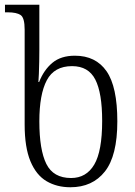

<svg xmlns="http://www.w3.org/2000/svg" viewBox="-20 -780 570 810"><path d="M277 10Q220 10 176.5 -15.5Q133 -41 108.5 -99.5Q84 -158 84 -255V-655Q84 -705 67 -716.5Q50 -728 13 -728H1V-760H146V-569Q146 -548 145.5 -520.5Q145 -493 144 -469Q143 -445 142 -434H145Q165 -485 201 -515Q237 -545 296 -545Q384 -545 429.5 -479.5Q475 -414 475 -268Q475 -123 422.5 -56.5Q370 10 277 10ZM280 -29Q344 -29 377.5 -85.5Q411 -142 411 -270Q411 -388 382 -444.5Q353 -501 284 -501Q209 -501 177.5 -441.5Q146 -382 146 -268Q146 -148 175.5 -88.5Q205 -29 280 -29Z"/></svg>

Font: Noto Serif SemiCondensed Light
Style: Regular
Weight: 300
Width: 4
Designer: Monotype Design Team
Foundry: Monotype Imaging Inc.
Version: Version 2.013